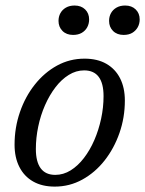

<svg xmlns="http://www.w3.org/2000/svg" viewBox="-20 -682 538 712"><path d="M293.5 -464.5Q341 -464.5 374.2 -445.5Q407.5 -426.5 425.2 -391.8Q443 -357 443 -309Q443 -246 423 -188.8Q403 -131.5 367.8 -86.8Q332.5 -42 285.2 -16Q238 10 183 10Q136 10 102.8 -9Q69.5 -28 51.8 -63Q34 -98 34 -145.5Q34 -208.5 53.8 -266Q73.5 -323.5 109 -368.2Q144.5 -413 191.5 -438.8Q238.5 -464.5 293.5 -464.5ZM185 -33.5Q215 -33.5 242 -50.2Q269 -67 291.2 -96Q313.5 -125 329.8 -162.5Q346 -200 355 -241.8Q364 -283.5 364 -325.5Q364 -373 346 -397Q328 -421 292 -421Q262 -421 235 -404.2Q208 -387.5 185.8 -358.5Q163.5 -329.5 147 -292Q130.5 -254.5 121.8 -212.8Q113 -171 113 -129.5Q113 -82 131 -57.8Q149 -33.5 185 -33.5ZM251 -552.5Q226.5 -552.5 211.8 -567.2Q197 -582 197 -604.5Q197 -620.5 204 -633.2Q211 -646 224.5 -653.8Q238 -661.5 256.5 -661.5Q281 -661.5 295.8 -647Q310.5 -632.5 310.5 -610Q310.5 -594 303.5 -581Q296.5 -568 283.2 -560.2Q270 -552.5 251 -552.5ZM438.5 -552.5Q414 -552.5 399.2 -567.2Q384.5 -582 384.5 -604.5Q384.5 -620.5 391.5 -633.2Q398.5 -646 412 -653.8Q425.5 -661.5 444 -661.5Q468.5 -661.5 483.2 -647Q498 -632.5 498 -610Q498 -594 490.8 -581Q483.5 -568 470.5 -560.2Q457.5 -552.5 438.5 -552.5Z"/></svg>

Font: Newsreader 14pt
Style: Italic
Weight: 400
Italic angle: -17°
Designer: Hugues Gentile
Foundry: Production Type
Version: Version 1.003